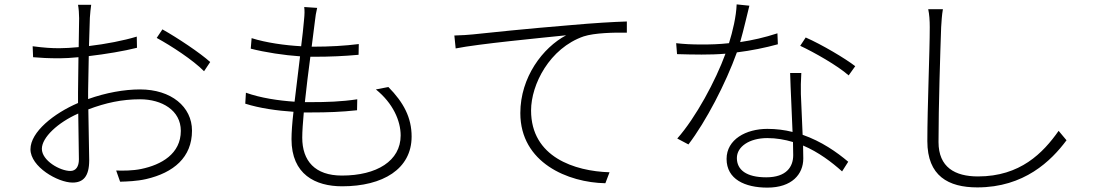

<svg xmlns="http://www.w3.org/2000/svg" viewBox="-20 -813 5000 876"><path d="M721 -679 695 -640C761 -604 861 -539 911 -488L939 -530C894 -571 789 -641 721 -679ZM337 -295 340 -86C340 -54 327 -33 301 -33C254 -33 171 -80 171 -134C171 -186 244 -254 337 -295ZM129 -602 131 -552C164 -549 201 -547 252 -547C276 -547 306 -549 338 -552L336 -392V-343C226 -296 119 -211 119 -132C119 -52 244 20 311 20C359 20 387 -7 387 -82L383 -314C463 -344 536 -360 619 -360C718 -360 805 -310 805 -216C805 -111 716 -61 624 -42C585 -34 543 -34 510 -35L528 16C559 15 603 14 647 4C772 -25 856 -95 856 -217C856 -326 761 -405 619 -405C547 -405 463 -390 382 -361V-395L385 -557C462 -566 546 -580 605 -595L604 -646C545 -628 463 -612 386 -603L390 -732C392 -755 393 -773 396 -791H336C339 -775 341 -750 341 -730L339 -598C306 -595 276 -593 251 -593C214 -593 182 -595 129 -602Z M1102 -390 1099 -340C1165 -319 1244 -308 1319 -303C1313 -252 1310 -208 1310 -178C1310 -17 1419 37 1541 37C1727 37 1858 -42 1858 -190C1858 -276 1822 -345 1752 -416L1695 -405C1773 -342 1808 -262 1808 -195C1808 -79 1699 -12 1540 -12C1417 -12 1359 -79 1359 -185C1359 -214 1362 -254 1366 -300H1402C1472 -300 1536 -302 1609 -310L1610 -360C1537 -349 1470 -347 1397 -347H1371C1378 -413 1387 -487 1396 -554H1409C1488 -554 1549 -557 1616 -563L1617 -612C1553 -604 1485 -600 1409 -600H1402L1417 -718C1419 -738 1422 -756 1427 -777L1368 -781C1370 -765 1370 -749 1367 -721C1364 -688 1360 -647 1354 -602C1281 -606 1194 -618 1128 -639L1124 -591C1190 -574 1276 -561 1349 -556L1324 -349C1250 -354 1169 -366 1102 -390Z M2053 -651 2059 -592C2163 -613 2448 -640 2563 -652C2457 -596 2354 -461 2354 -297C2354 -70 2572 20 2742 23L2761 -27C2602 -32 2403 -96 2403 -309C2403 -427 2487 -593 2643 -647C2692 -663 2781 -665 2840 -664V-715C2776 -713 2691 -708 2579 -698C2394 -683 2191 -662 2137 -656C2117 -654 2090 -652 2053 -651Z M3852 -469 3882 -511C3837 -546 3729 -610 3656 -642L3631 -604C3695 -574 3801 -514 3852 -469ZM3598 -165 3599 -105C3599 -52 3568 -4 3476 -4C3384 -4 3342 -39 3342 -92C3342 -144 3399 -183 3481 -183C3522 -183 3561 -176 3598 -165ZM3636 -480H3585C3587 -403 3593 -298 3596 -211C3560 -220 3522 -225 3481 -225C3384 -225 3295 -177 3295 -88C3295 5 3379 43 3481 43C3593 43 3645 -18 3645 -90L3644 -149C3715 -119 3775 -73 3822 -31L3850 -75C3798 -119 3728 -168 3642 -198L3634 -384C3633 -416 3634 -439 3636 -480ZM3399 -787 3341 -793C3339 -738 3323 -670 3306 -616C3262 -611 3221 -610 3182 -610C3135 -610 3099 -612 3065 -616L3069 -566C3103 -565 3146 -564 3181 -564C3217 -564 3254 -565 3290 -568C3245 -445 3155 -277 3070 -181L3121 -154C3201 -259 3291 -432 3342 -574C3407 -582 3471 -595 3529 -611L3527 -661C3469 -642 3412 -629 3357 -621C3374 -680 3389 -748 3399 -787Z M4282 -771H4215C4220 -748 4222 -720 4222 -689C4222 -573 4211 -325 4211 -169C4211 -10 4307 42 4439 42C4653 42 4776 -79 4846 -173L4810 -216C4739 -115 4635 -8 4442 -8C4337 -8 4262 -50 4262 -165C4262 -329 4270 -573 4274 -689C4276 -718 4277 -743 4282 -771Z"/></svg>

Font: Noto Sans HK Light
Style: Regular
Weight: 300
Designer: Ryoko NISHIZUKA 西塚涼子 (kana, bopomofo & ideographs); Paul D. Hunt (Latin, Greek & Cyrillic); Sandoll Communications 산돌커뮤니
Foundry: Adobe
Version: Version 2.004;hotconv 1.0.118;makeotfexe 2.5.65603